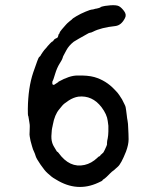

<svg xmlns="http://www.w3.org/2000/svg" viewBox="-20 -689 587 745"><path d="M350 -655Q353 -655 362 -657.5Q371 -660 370.5 -661Q370 -662 371 -662Q386 -667 409 -668.5Q432 -670 441.5 -665Q451 -660 461.5 -646Q472 -632 465 -619Q451 -591 428 -588Q372 -582 341 -566Q333 -562 329.5 -562Q326 -562 318 -557Q310 -552 306.5 -550.5Q303 -549 286 -539Q269 -529 266 -527Q247 -512 237.5 -494Q228 -476 226 -472.5Q224 -469 223 -464Q222 -459 211.5 -442.5Q201 -426 193.5 -401Q186 -376 184.5 -375Q183 -374 183 -369Q182 -358 190 -360L207 -371L206 -372Q205 -371 207 -372Q250 -396 280 -396Q321 -397 346 -390Q391 -377 424 -342Q439 -327 443.5 -319Q448 -311 450.5 -308Q453 -305 455.5 -299.5Q458 -294 462.5 -285.5Q467 -277 467.5 -273Q468 -269 469.5 -260.5Q471 -252 472 -241Q473 -230 475 -220.5Q477 -211 477.5 -191Q478 -171 478.5 -170Q479 -169 479 -148.5Q479 -128 469 -101Q450 -53 437 -42Q434 -40 428 -34Q422 -28 418.5 -26Q415 -24 406.5 -15.5Q398 -7 394 -3Q387 3 386.5 3.5Q386 4 382 6.5Q378 9 377.5 11Q377 13 361 20Q279 58 198 8Q184 0 179.5 -4Q175 -8 164.5 -17Q154 -26 137.5 -50Q121 -74 118.5 -83Q116 -92 112 -100.5Q108 -109 108 -109.5Q108 -110 104 -122.5Q100 -135 98.5 -142.5Q97 -150 95.5 -158.5Q94 -167 94.5 -167Q95 -167 95 -179.5Q95 -192 95.5 -197.5Q96 -203 94 -214Q92 -225 91 -232.5Q90 -240 89 -240Q88 -240 88 -266Q89 -349 109 -408Q129 -467 132 -468Q135 -469 137.5 -473.5Q140 -478 140 -478L148 -490Q149 -490 149.5 -491.5Q150 -493 151 -494Q152 -495 156 -499.5Q160 -504 160.5 -504.5Q161 -505 164 -509Q167 -513 168 -513.5Q169 -514 170 -515.5Q171 -517 173 -519Q175 -521 177 -523Q182 -528 183.5 -528Q185 -528 188 -532.5Q191 -537 192 -537Q193 -537 194.5 -538.5Q196 -540 199.5 -541Q203 -542 204.5 -545.5Q206 -549 206 -550Q206 -551 206.5 -552Q207 -553 206.5 -553.5Q206 -554 208.5 -556.5Q211 -559 211 -561.5Q211 -564 220 -575Q229 -586 233.5 -590.5Q238 -595 238 -595.5Q238 -596 240 -597.5Q242 -599 242 -599.5Q242 -600 245.5 -602.5Q249 -605 249.5 -606Q250 -607 254.5 -610Q259 -613 260 -615Q261 -617 277 -626.5Q293 -636 312.5 -644Q332 -652 336.5 -652Q341 -652 345 -653.5Q349 -655 350 -655ZM374 -273Q338 -320 284 -314Q265 -311 246.5 -299Q228 -287 221.5 -279Q215 -271 210 -265Q192 -244 185 -205Q184 -199 183.5 -197.5Q183 -196 183 -195Q183 -194 182.5 -193.5Q182 -193 181 -184Q178 -158 180.5 -144Q183 -130 190 -119Q197 -108 199 -104Q201 -100 202.5 -100Q204 -100 207 -96Q250 -36 308 -49Q335 -55 358 -77Q364 -83 365.5 -82.5Q367 -82 369.5 -86Q372 -90 373 -90Q374 -90 376 -92.5Q378 -95 379.5 -95.5Q381 -96 387 -108.5Q393 -121 393.5 -123Q394 -125 395 -128Q396 -131 395 -132L396 -143Q396 -143 398 -152.5Q400 -162 400.5 -178.5Q401 -195 400.5 -201Q400 -207 398 -220Q395 -245 374 -273Z"/></svg>

Font: Jackwrite
Style: Regular
Weight: 400
Version: Version 1.0d1e1